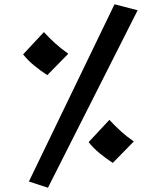

<svg xmlns="http://www.w3.org/2000/svg" viewBox="-20 -809 753 897"><path d="M204 68 115 39 515 -789 623 -761ZM507 -48Q476 -68 446 -92.5Q416 -117 394 -145L491 -249Q518 -220 544.5 -196Q571 -172 605 -148ZM201 -458Q170 -478 140 -502.5Q110 -527 88 -555L185 -659Q212 -630 238.5 -606Q265 -582 299 -558Z"/></svg>

Font: Marhey Light
Style: Regular
Weight: 400
Version: Version 1.000